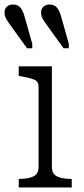

<svg xmlns="http://www.w3.org/2000/svg" viewBox="-39 -831 373 851"><path d="M233 -754 266 -637V-617H243L170 -718Q158 -734 150.5 -747.5Q143 -761 143 -775Q143 -792 153.5 -801.5Q164 -811 181 -811Q203 -811 214.5 -796Q226 -781 233 -754ZM71 -754 104 -637V-617H81L8 -718Q-4 -734 -11.5 -747.5Q-19 -761 -19 -775Q-19 -792 -8.5 -801.5Q2 -811 19 -811Q41 -811 52.5 -796Q64 -781 71 -754ZM191 -537V-92Q191 -60 214 -49Q237 -38 276 -38H279V0H44V-38H47Q86 -38 109 -49Q132 -60 132 -92V-448Q132 -470 112.5 -478Q93 -486 54 -493L44 -495V-537Z"/></svg>

Font: Roboto Serif ExtraLight
Style: Regular
Weight: 250
Version: Version 1.007